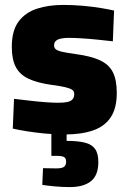

<svg xmlns="http://www.w3.org/2000/svg" viewBox="-20 -535 521 781"><path d="M242 12Q201 12 160.5 8Q120 4 86.5 -1.5Q53 -7 32 -12L37 -133Q63 -130 96.5 -126Q130 -122 162.5 -119.5Q195 -117 216 -117Q239 -117 253.5 -120Q268 -123 275 -131Q282 -139 282 -152Q282 -163 274.5 -169Q267 -175 247 -180Q227 -185 188 -190Q132 -198 96.5 -214.5Q61 -231 44.5 -262Q28 -293 28 -344Q28 -411 56 -448Q84 -485 131.5 -500Q179 -515 237 -515Q277 -515 316.5 -511.5Q356 -508 389.5 -502.5Q423 -497 444 -492L439 -367Q413 -370 379 -373.5Q345 -377 313 -379Q281 -381 259 -381Q241 -381 227.5 -378Q214 -375 207 -368.5Q200 -362 200 -350Q200 -341 206.5 -335Q213 -329 232 -324.5Q251 -320 288 -315Q349 -307 386 -290Q423 -273 439 -241.5Q455 -210 455 -157Q455 -95 430.5 -58Q406 -21 358.5 -4.5Q311 12 242 12ZM264 226Q232 226 201 223Q170 220 152 217L155 149Q160 149 178.5 149.5Q197 150 209 150Q232 150 240.5 143.5Q249 137 249 123Q249 108 240 103.5Q231 99 209 99H189V-7H251V38Q296 38 324.5 45Q353 52 366.5 70.5Q380 89 380 124Q380 178 350 202Q320 226 264 226Z"/></svg>

Font: Cairo Play Black
Style: Regular
Weight: 900
Version: Version 3.119